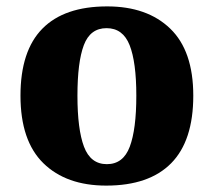

<svg xmlns="http://www.w3.org/2000/svg" viewBox="-20 -570 668 600"><path d="M312 10Q187 10 115.5 -60Q44 -130 44 -271Q44 -411 112.5 -480.5Q181 -550 315 -550Q440 -550 512 -480.5Q584 -411 584 -271Q584 -130 515 -60Q446 10 312 10ZM314 -57Q365 -57 385.5 -111.5Q406 -166 406 -271Q406 -376 385 -429Q364 -482 313 -482Q262 -482 242 -429Q222 -376 222 -271Q222 -166 242.5 -111.5Q263 -57 314 -57Z"/></svg>

Font: Noto Serif Telugu ExtraBold
Style: Regular
Weight: 800
Designer: Jelle Bosma - Monotype Design Team
Foundry: Monotype Imaging Inc.
Version: Version 2.005; ttfautohint (v1.8.4.7-5d5b)